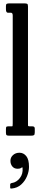

<svg xmlns="http://www.w3.org/2000/svg" viewBox="-20 -800 240 1132"><path d="M44 -725H26.5Q15 -725 15 -746V-765Q15 -775.5 20.5 -777.8Q26 -780 35.5 -780H122.5Q135.5 -780 140.2 -777.5Q145 -775 145 -762V-77Q145 -64 145.2 -59.5Q145.5 -55 155.5 -55H171.5Q185 -55 185 -42V-20Q185 -6 179.8 -3Q174.5 0 161.5 0H34.5Q23.5 0 19.2 -3Q15 -6 15 -18V-38Q15 -47 16.8 -51Q18.5 -55 27.5 -55H49.5Q53.5 -55 54.2 -57.5Q55 -60 55 -72V-708Q55 -719 51.5 -722Q48 -725 44 -725ZM41.5 148Q41.5 128 56.8 114.2Q72 100.5 95 100.5Q118.5 100.5 134.8 120.2Q151 140 151 184Q151 210.5 139.2 239Q127.5 267.5 104.8 288Q82 308.5 49 311.5Q44.5 312 42.2 311.2Q40 310.5 40 305.5V288Q40 280.5 50 279Q77.5 275 97 250Q116.5 225 113 190.5Q112.5 185.5 110.2 186.5Q108 187.5 104.5 190Q97.5 195 84 195Q64 195 52.8 181.5Q41.5 168 41.5 148Z"/></svg>

Font: Besley* Condensed
Style: Regular
Weight: 400
Width: 3
Designer: Owen Earl
Foundry: indestructible type*
Version: Version 3.000; ttfautohint (v1.8.3)